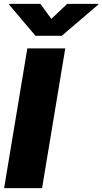

<svg xmlns="http://www.w3.org/2000/svg" viewBox="-20 -979 531 999"><path d="M1.4 0 122.2 -727.3H319.6L198.9 0ZM27.7 -954.5 28.4 -958.8H190.3L247.2 -880.7L329.5 -958.8H491.5L490.8 -954.5L301.1 -792.6H164.8Z"/></svg>

Font: Inter P Black
Style: Italic
Weight: 900
Italic angle: -9.40001°
Designer: Rasmus Andersson
Foundry: rsms
Version: Version 3.018;git-588b23468